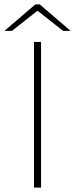

<svg xmlns="http://www.w3.org/2000/svg" viewBox="-54 -850 340 870"><path d="M100 0V-660H132V0ZM-34 -710 106 -830H126L266 -710H232L118 -800H114L0 -710Z"/></svg>

Font: Mada ExtraLight
Style: Regular
Weight: 250
Designer: Khaled Hosny
Version: Version 1.5